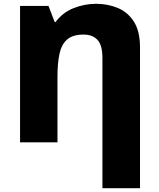

<svg xmlns="http://www.w3.org/2000/svg" viewBox="-20 -745 833 1005"><path d="M482.9 -725.1Q543.9 -725.1 596.4 -703.4Q648.9 -681.6 680.9 -631.6Q712.9 -581.5 712.9 -496.1V240.2H516.1V-441.9Q516.1 -508.8 490.2 -536.4Q464.4 -564 417 -564Q361.3 -564 331.8 -538.6Q302.2 -513.2 291.5 -463.9Q280.8 -414.6 280.8 -341.8V0H85V-713.9H233.9L266.1 -629.9H271Q308.6 -680.2 365.7 -702.6Q422.9 -725.1 482.9 -725.1Z"/></svg>

Font: Open Sans ExtraBold
Style: Regular
Weight: 800
Designer: Monotype Design Team
Foundry: Monotype Imaging Inc.
Version: Version 3.003; ttfautohint (v1.8.4)